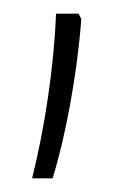

<svg xmlns="http://www.w3.org/2000/svg" viewBox="-20 -834 171 281"><path d="M95 -814H62C59 -735 45 -645 27 -573H57C76 -634 93 -726 99 -806Z"/></svg>

Font: Noto Sans Armenian ExtraCondensed ExtraLight
Style: Regular
Weight: 200
Width: 2
Designer: Monotype Design Team
Foundry: Monotype Imaging Inc.
Version: Version 2.008